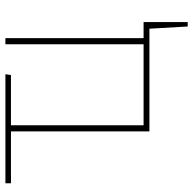

<svg xmlns="http://www.w3.org/2000/svg" viewBox="-22 -536 697 692"><g transform="rotate(-90 326.0 -190.5)"><path d="M592 -21V138H576L568 0H198V-499H11V-519H404L401 -499H220V-21H512V-519H534V-21Z"/></g></svg>

Font: Fira Sans Thin
Style: Regular
Weight: 100
Designer: bBox Type GmbH & Carrois Corporate GbR & Edenspiekermann AG
Foundry: bBox Type GmbH & Carrois Corporate GbR & Edenspiekermann AG
Version: Version 4.301